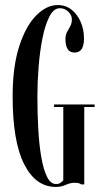

<svg xmlns="http://www.w3.org/2000/svg" viewBox="-20 -730 407 760"><path d="M201 10Q121.5 10 75.8 -79.8Q30 -169.5 30 -349Q30 -466 56 -546.5Q82 -627 123 -668.5Q164 -710 208.5 -710Q240.5 -710 263.8 -691.2Q287 -672.5 299.8 -642.2Q312.5 -612 312.5 -578Q312.5 -522 275.5 -522Q255.5 -522 247.2 -536.5Q239 -551 239 -575Q239 -591 245.2 -602.8Q251.5 -614.5 258 -626.2Q264.5 -638 264.5 -653.5Q264.5 -670 250.2 -683.8Q236 -697.5 217 -697.5Q192.5 -697.5 175.5 -664.2Q158.5 -631 148 -578.2Q137.5 -525.5 132.8 -465Q128 -404.5 128 -349Q128 -281.5 131.5 -219Q135 -156.5 143.5 -107.5Q152 -58.5 166.2 -30Q180.5 -1.5 202 -1.5Q212.5 -1.5 219.8 -6.5Q227 -11.5 230.5 -16.5V-306.5H194V-316.5H354.5V-306.5H313.5V0H301Q300.5 -1.5 294.5 -4Q288.5 -6.5 275 -6.5Q258 -6.5 240 1.8Q222 10 201 10Z"/></svg>

Font: Imbue 100pt Medium
Style: Regular
Weight: 500
Designer: Tyler Finck
Foundry: Etcetera Type Company
Version: Version 1.102; ttfautohint (v1.8.3)